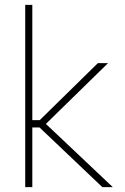

<svg xmlns="http://www.w3.org/2000/svg" viewBox="-20 -772 517 792"><path d="M84 0V-752H113.3V-276.4H155.3L130.9 -263.7L383.8 -511.7H425.8L160.2 -252V-269.5L445.3 0H402.3L130.9 -257.8L155.3 -246.1H113.3V0Z"/></svg>

Font: Reddit Sans ExtraLight
Style: Regular
Weight: 250
Designer: Stephen Hutchings
Foundry: Reddit
Version: Version 1.014